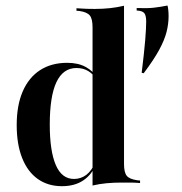

<svg xmlns="http://www.w3.org/2000/svg" viewBox="-20 -652 649 684"><path d="M491.9 -391.1 484.7 -392.7Q493.5 -463.7 497.2 -507.7Q500.8 -551.6 500.8 -575Q500.8 -596.8 494 -605.2Q487.1 -613.7 466.9 -614.5V-623.4Q504 -621.8 528.2 -624.6Q552.4 -627.4 576.6 -632.3Q578.2 -628.2 579.4 -617.3Q580.6 -606.5 580.6 -594.4Q580.6 -566.9 573.4 -538.3Q566.1 -509.7 547.2 -474.6Q528.2 -439.5 491.9 -391.1ZM200.8 11.3Q150.8 11.3 114.5 -14.5Q78.2 -40.3 58.9 -89.1Q39.5 -137.9 39.5 -206.5Q39.5 -276.6 60.9 -326.2Q82.3 -375.8 122.6 -402Q162.9 -428.2 219.4 -428.2Q258.9 -428.2 285.5 -413.3Q312.1 -398.4 321.8 -379.8L319.4 -373.4Q312.1 -387.9 294.4 -398.8Q276.6 -409.7 252.4 -409.7Q204.8 -409.7 181 -359.3Q157.3 -308.9 157.3 -208.1Q157.3 -114.5 178.6 -64.5Q200 -14.5 243.5 -14.5Q268.5 -14.5 287.9 -29.4Q307.3 -44.4 319.4 -74.2L321.8 -68.5Q308.9 -31.5 277.8 -10.1Q246.8 11.3 200.8 11.3ZM309.7 0V-208.1H421.8V-67.7Q421.8 -37.9 431.5 -25.8Q441.1 -13.7 469.4 -9.7L479 -8.9V0Q458.1 -1.6 443.5 -1.6Q429 -1.6 413.7 -1.6Q384.7 -1.6 359.3 0.8Q333.9 3.2 309.7 8.9ZM309.7 -208.1V-554.8Q309.7 -584.7 300 -596.8Q290.3 -608.9 262.9 -612.9L252.4 -613.7V-622.6Q273.4 -621 288.3 -620.6Q303.2 -620.2 317.7 -620.2Q346.8 -620.2 372.2 -623Q397.6 -625.8 421.8 -631.5V-622.6V-208.1Z"/></svg>

Font: Playfair 144pt SemiCondensed
Style: Bold
Weight: 700
Width: 4
Designer: Claus Eggers Sørensen
Foundry: Claus Eggers Sørensen
Version: Version 2.203